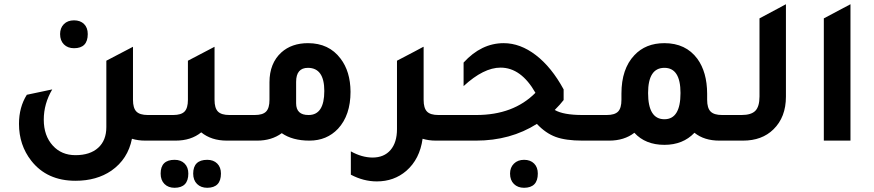

<svg xmlns="http://www.w3.org/2000/svg" viewBox="-20 -665 4132 908"><path d="M330.1 -437Q300.3 -437 282.2 -455.1Q264.2 -473.1 264.2 -503.9Q264.2 -532.7 282 -550.8Q299.8 -568.8 330.1 -568.8Q359.9 -568.8 377.4 -551.5Q395 -534.2 395 -503.9Q395 -437 330.1 -437ZM679.2 -121.1H769V0H667Q632.8 0 604 -8.8Q585 87.4 506.8 142.1Q437 189.9 336.9 189.9Q202.1 189.9 127.9 95.2Q69.8 21 69.8 -79.1Q69.8 -158.2 106.9 -216.8L227.1 -242.2Q187 -174.3 187 -99.1Q187 -22.9 230 23.9Q271 68.8 336.9 68.8Q405.8 68.8 444.3 33.9Q482.9 -1 482.9 -64V-377.9L608.9 -443.8V-192.9Q608.9 -153.8 625 -137.5Q641.1 -121.1 679.2 -121.1Z M1064.9 -121.1H1154.8V0H1052.7Q979.5 0 931.6 -39.1Q883.8 0 810.5 0H709V-121.1H798.8Q836.9 -121.1 852.8 -137.5Q868.7 -153.8 868.7 -192.9V-377.9L994.6 -443.8V-192.9Q994.6 -153.8 1010.7 -137.5Q1026.9 -121.1 1064.9 -121.1ZM805.7 90.8Q835.4 90.8 853 108.4Q870.6 126 870.6 155.8Q870.6 222.7 805.7 223.1Q775.9 223.1 757.8 205.1Q739.7 187 739.7 155.8Q739.7 90.8 805.7 90.8ZM960 90.8Q989.7 90.8 1007.3 108.4Q1024.9 126 1024.9 155.8Q1024.9 222.7 960 223.1Q930.2 223.1 911.9 205.1Q893.6 187 893.6 155.8Q894 90.8 960 90.8Z M1254.4 -275.9Q1254.4 -365.7 1310.5 -417Q1359.4 -460.9 1436.5 -460.9Q1535.6 -460.9 1590.3 -388.2Q1637.2 -327.1 1637.7 -231Q1637.7 -120.1 1578.6 -56.2Q1525.4 0 1443.4 0Q1363.3 0 1312.5 -35.2Q1264.6 0 1196.3 0H1094.7V-121.1H1184.6Q1222.7 -121.1 1238.5 -137.5Q1254.4 -153.8 1254.4 -192.9ZM1380.4 -176.8Q1380.4 -120.6 1439.5 -121.1Q1513.7 -121.1 1513.7 -234.9Q1513.7 -343.8 1436.5 -344.2Q1380.4 -344.2 1380.4 -277.8Z M2053.2 -121.1H2143.6V0H2041.5Q2007.3 0 1978.5 -8.8Q1965.3 87.4 1901.4 143.1Q1843.3 192.9 1762.2 192.9Q1699.2 192.9 1639.2 161.1V50.8Q1690.9 79.6 1741.2 80.1Q1796.4 80.1 1826.9 44.4Q1857.4 8.8 1857.4 -54.2V-377.9L1939.5 -420.9L1982.4 -443.8V-442.9L1983.4 -443.8V-192.9Q1983.4 -153.8 1999.3 -137.5Q2015.1 -121.1 2053.2 -121.1Z M2735.4 -121.1H2819.3V0H2734.4Q2655.3 0 2607.7 -17.6Q2560.1 -35.2 2519 -79.1Q2394 0 2231.4 0H2083.5V-121.1H2232.4Q2408.2 -121.1 2512.2 -226.1Q2444.3 -345.2 2347.2 -345.2Q2267.1 -345.2 2172.4 -257.8V-369.1Q2256.3 -460.9 2362.3 -460.9Q2440.4 -460.9 2514.4 -404.1Q2588.4 -347.2 2645.5 -242.2V-191.9Q2629.4 -170.9 2603.5 -145Q2643.6 -121.1 2735.4 -121.1ZM2458.5 90.8Q2488.3 90.8 2505.9 108.4Q2523.4 126 2523.4 155.8Q2523.4 222.7 2458.5 223.1Q2428.7 223.1 2410.4 205.1Q2392.1 187 2392.1 155.8Q2392.1 127 2410.4 108.9Q2428.7 90.8 2458.5 90.8Z M3395 -121.1H3483.9V0H3381.8Q3310.1 0 3264.2 -37.1Q3210 20 3122.1 20Q3032.2 20 2980 -37.1Q2932.1 0 2860.8 0H2759.3V-121.1H2849.1Q2887.2 -121.1 2903.1 -137.5Q2918.9 -153.8 2918.9 -192.9V-222.2Q2918.9 -339.4 2980 -403.8Q3033.2 -460.9 3122.1 -460.9Q3223.1 -460.9 3277.8 -387.2Q3323.7 -324.2 3324.2 -222.2V-192.9Q3324.2 -153.8 3340.6 -137.5Q3356.9 -121.1 3395 -121.1ZM3122.1 -101.1Q3198.2 -101.1 3198.2 -225.1Q3198.2 -344.2 3122.1 -344.2Q3044.9 -344.2 3044.9 -225.1Q3044.9 -101.1 3122.1 -101.1Z M3423.8 0V-121.1H3486.8Q3532.7 -121.1 3552.2 -141.1Q3571.8 -161.1 3571.8 -209V-578.1L3696.8 -645V-208Q3696.8 -110.8 3637.7 -53.2Q3583.5 0 3493.7 0Z M3876 0V-578.1L4002 -645V0Z"/></svg>

Font: Tajawal
Style: Bold
Weight: 700
Designer: Boutros Fonts
Foundry: Created by Boutros International 2017
Version: Version 1.700